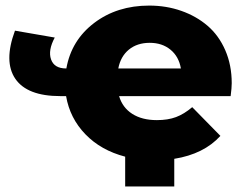

<svg xmlns="http://www.w3.org/2000/svg" viewBox="-20 -571 880 695"><path d="M198.2 -223.1Q78.6 -223.1 35.6 -285.6Q-7.3 -348.1 34.2 -460L178.2 -435.1Q153.3 -388.7 164.8 -356Q176.3 -323.2 219.2 -323.2H220.2Q238.3 -425.3 321 -488Q403.8 -550.8 520 -550.8Q582 -550.8 636.2 -531.7Q690.4 -512.7 731.2 -477.8Q772 -442.9 795.4 -389.2Q818.8 -335.4 818.8 -270Q818.8 -253.4 814.9 -223.1H411.1Q423.3 -181.6 458.7 -158.9Q494.1 -136.2 547.9 -136.2Q587.9 -136.2 617.2 -147.2Q646.5 -158.2 675.8 -183.1L777.8 -79.1Q717.8 -13.2 610.8 3.9V104H433.1V-3.9Q345.2 -26.9 289.1 -85Q232.9 -143.1 219.2 -223.1ZM408.2 -323.2H634.8Q627.4 -366.2 597.2 -391.1Q566.9 -416 522 -416Q476.6 -416 446.5 -391.4Q416.5 -366.7 408.2 -323.2Z"/></svg>

Font: Montserrat ExtraBold
Style: Regular
Weight: 800
Designer: Julieta Ulanovsky
Foundry: Julieta Ulanovsky
Version: Version 9.000